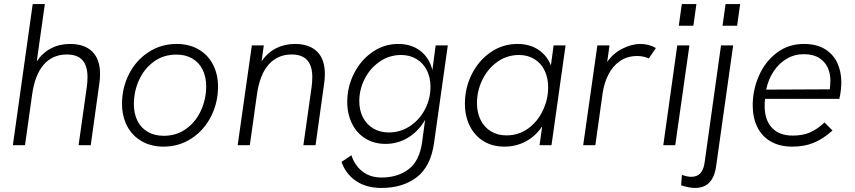

<svg xmlns="http://www.w3.org/2000/svg" viewBox="-20 -717 4224 948"><path d="M141.5 -697H201.5L161.5 -414Q190 -456.5 232 -478.2Q274 -500 326 -500Q397.5 -500 435.8 -462Q474 -424 474 -351.5Q474 -328 470.5 -305L428 0H368L408.5 -287Q412 -311.5 412 -335.5Q412 -392.5 386.8 -420.2Q361.5 -448 310.5 -448Q240 -448 196.2 -398.2Q152.5 -348.5 138.5 -249.5L103.5 0H43.5Z M582.5 -205.5Q582.5 -283 616.8 -350.8Q651 -418.5 712.8 -459.2Q774.5 -500 852.5 -500Q913.5 -500 959.8 -473.5Q1006 -447 1031.2 -399.2Q1056.5 -351.5 1056.5 -289Q1056.5 -210.5 1022.2 -142.5Q988 -74.5 926.2 -33.8Q864.5 7 787 7Q726 7 679.5 -19.8Q633 -46.5 607.8 -94.5Q582.5 -142.5 582.5 -205.5ZM789 -46.5Q851.5 -46.5 899 -80.8Q946.5 -115 972.2 -171.2Q998 -227.5 998 -290.5Q998 -338 980.2 -373.5Q962.5 -409 929.2 -428.2Q896 -447.5 851 -447.5Q787.5 -447.5 739.8 -412.8Q692 -378 666.5 -321.8Q641 -265.5 641 -203.5Q641 -155.5 658.8 -120.2Q676.5 -85 709.8 -65.8Q743 -46.5 789 -46.5Z M1223.5 -493H1282.5L1271.5 -414Q1300.5 -457 1342.8 -478.5Q1385 -500 1436 -500Q1507 -500 1545.5 -462.5Q1584 -425 1584 -351.5Q1584 -328 1580.5 -305L1538 0H1478L1518.5 -287Q1522 -311.5 1522 -335.5Q1522 -392.5 1496.5 -420.2Q1471 -448 1420.5 -448Q1351 -448 1306.8 -398.8Q1262.5 -349.5 1248.5 -249.5L1213.5 0H1153.5Z M1666 82.5 1715 49.5Q1731.5 100 1769.8 129.8Q1808 159.5 1864 159.5Q1943 159.5 1996.8 119.2Q2050.5 79 2064 -13.5L2079 -125.5Q2046 -68.5 1995 -37.5Q1944 -6.5 1883.5 -6.5Q1827 -6.5 1784 -33.2Q1741 -60 1717.8 -107.2Q1694.5 -154.5 1694.5 -213.5Q1694.5 -288 1727.8 -354Q1761 -420 1818.8 -460Q1876.5 -500 1946 -500Q2012 -500 2056.2 -465.2Q2100.5 -430.5 2115 -371L2131 -493H2191L2123 -10Q2106.5 105 2037.8 158Q1969 211 1863 211Q1789 211 1738.2 176.8Q1687.5 142.5 1666 82.5ZM1900 -63Q1956.5 -63 2003.8 -94Q2051 -125 2078.2 -177Q2105.5 -229 2105.5 -288.5Q2105.5 -334 2087.8 -369.5Q2070 -405 2037 -425.2Q2004 -445.5 1960.5 -445.5Q1903 -445.5 1855.8 -413.5Q1808.5 -381.5 1781.2 -328.8Q1754 -276 1754 -217.5Q1754 -172.5 1772 -137.5Q1790 -102.5 1823 -82.8Q1856 -63 1900 -63Z M2275.5 -205.5Q2275.5 -282.5 2309.2 -350.2Q2343 -418 2402.5 -459Q2462 -500 2535 -500Q2595.5 -500 2638.5 -471.2Q2681.5 -442.5 2700 -393.5L2713.5 -493H2772.5L2703 0H2644L2657 -93Q2624.5 -45 2576.5 -19Q2528.5 7 2470 7Q2411.5 7 2367.5 -20Q2323.5 -47 2299.5 -95.2Q2275.5 -143.5 2275.5 -205.5ZM2481 -48.5Q2540.5 -48.5 2587.2 -82.2Q2634 -116 2660.2 -171Q2686.5 -226 2686.5 -286.5Q2686.5 -333 2668.8 -369.2Q2651 -405.5 2618.2 -425.5Q2585.5 -445.5 2542.5 -445.5Q2483 -445.5 2435.5 -411.5Q2388 -377.5 2361.5 -322.8Q2335 -268 2335 -208Q2335 -161 2353 -124.8Q2371 -88.5 2404 -68.5Q2437 -48.5 2481 -48.5Z M2929.5 -493H2989.5L2978 -411Q3007 -453.5 3053 -476.8Q3099 -500 3142.5 -500Q3183 -500 3218.5 -480L3183.5 -428.5Q3172 -434 3156.8 -437.2Q3141.5 -440.5 3127.5 -440.5Q3077 -440.5 3041 -415.5Q3005 -390.5 2984 -349Q2963 -307.5 2955.5 -257L2919.5 0H2859.5Z M3324 -493H3384L3314 0H3255ZM3346.5 -697H3418.5L3403.5 -590H3331.5Z M3343 198 3347 146.5Q3374 156 3393.5 156Q3421 156 3437.5 139Q3454 122 3459 85.5L3540 -493H3600L3516 102.5Q3501.5 211 3412 211Q3383 211 3343 198ZM3562.5 -697H3634.5L3619.5 -590H3547.5Z M3696.5 -196.5Q3696.5 -272.5 3727 -342.5Q3757.5 -412.5 3815 -456.2Q3872.5 -500 3949 -500Q4012.5 -500 4054 -474Q4095.5 -448 4114.8 -405.2Q4134 -362.5 4134 -311Q4134 -291.5 4131.2 -268Q4128.5 -244.5 4124 -229H3757.5Q3755.5 -212.5 3755.5 -193.5Q3755.5 -124 3791.8 -85.8Q3828 -47.5 3894 -47.5Q3942 -47.5 3978 -62.5Q4014 -77.5 4051 -112.5L4090.5 -72.5Q4042.5 -30 3996.5 -11.5Q3950.5 7 3892 7Q3829 7 3785 -18.8Q3741 -44.5 3718.8 -90.5Q3696.5 -136.5 3696.5 -196.5ZM4077 -276Q4080 -298.5 4080 -321Q4080 -354.5 4066.5 -383.8Q4053 -413 4023.8 -431.2Q3994.5 -449.5 3949 -449.5Q3902.5 -449.5 3863.8 -426.5Q3825 -403.5 3799 -363.5Q3773 -323.5 3763 -274.5Z"/></svg>

Font: HK Grotesk Light
Style: Italic
Weight: 300
Italic angle: -16°
Designer: Alfredo Marco Pradil
Foundry: Hanken Design Co.
Version: Version 3.001